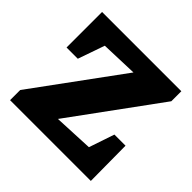

<svg xmlns="http://www.w3.org/2000/svg" viewBox="-163 -823 990 990"><g transform="rotate(45 331.5 -328.5)"><path d="M34 0V-74L383 -551L181 -544L130 -398H48V-657H626V-584L277 -106L493 -116L540 -255H621L623 0Z"/></g></svg>

Font: Piazzolla SC ExtraBold
Style: Regular
Weight: 800
Designer: Juan Pablo del Peral
Foundry: Huerta Tipografica
Version: Version 1.330